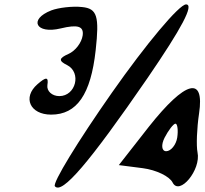

<svg xmlns="http://www.w3.org/2000/svg" viewBox="-20 -903 928 871"><path d="M656 -329 519 -154 628 -140C689 -132 749 -103 763 -75C794 -13 893 -133 876 -212C870 -242 873 -321 883 -388C909 -561 821 -537 656 -329ZM784 -279C779 -246 755 -217 734 -217C713 -217 710 -246 727 -279C744 -312 767 -342 776 -342C785 -342 789 -312 784 -279ZM488 -483C333 -262 217 -72 229 -58C261 -20 383 -162 650 -550C804 -775 862 -883 824 -883C793 -883 643 -704 488 -483ZM213 -856C108 -815 143 -747 255 -774C333 -793 361 -784 355 -742C350 -709 322 -672 290 -658C247 -639 245 -627 284 -608C351 -574 324 -467 249 -467C216 -467 191 -490 195 -517C201 -555 189 -555 150 -521C81 -461 116 -383 212 -383C329 -383 392 -475 414 -675C431 -829 421 -864 353 -871C308 -876 245 -868 213 -856Z"/></svg>

Font: Hussar Skorodowane
Style: Ky
Weight: 700
Foundry: Cannot Into Space Fonts
Version: Version 0.892